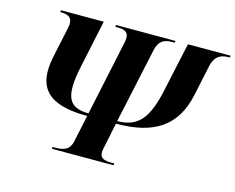

<svg xmlns="http://www.w3.org/2000/svg" viewBox="-99 -860 1234 1007"><g transform="rotate(15 518.0 -357.0)"><path d="M256 0H591L593 -10H580C538 -10 506 -17 517 -68L547 -214C752 -214 868 -288 906 -467L941 -632C955 -695 992 -704 1034 -704L1036 -714H804L748 -455C714 -292 664 -229 550 -229L638 -638C649 -689 677 -704 719 -704H735L737 -714H414L412 -704H428C470 -704 492 -689 481 -638L394 -229C282 -229 257 -289 292 -455L347 -714H115L113 -704C155 -704 188 -695 174 -632L139 -467C102 -291 180 -214 391 -214L360 -68C349 -17 313 -10 270 -10H258Z"/></g></svg>

Font: Noto Serif Display SemiCondensed ExtraBold
Style: Italic
Weight: 800
Width: 4
Italic angle: -12°
Designer: Monotype Design Team
Foundry: Monotype Imaging Inc.
Version: Version 2.009